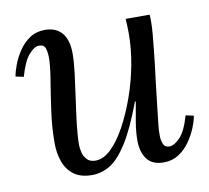

<svg xmlns="http://www.w3.org/2000/svg" viewBox="-64 -582 721 663"><g transform="rotate(-10 296.5 -250.0)"><path d="M208 11Q168 11 144 -7Q120 -25 109.5 -55Q99 -85 99 -119Q99 -175 107 -232Q115 -289 123 -337.5Q131 -386 131 -414Q131 -433 126.5 -447Q122 -461 104 -461Q88 -461 68.5 -439Q49 -417 34 -364L6 -370Q9 -388 18 -411.5Q27 -435 42.5 -458Q58 -481 80.5 -496Q103 -511 133 -511Q173 -511 193.5 -486Q214 -461 214 -414Q214 -386 209 -345Q204 -304 197.5 -259.5Q191 -215 186 -173Q181 -131 181 -99Q181 -88 184.5 -73Q188 -58 198.5 -47Q209 -36 228 -36Q256 -36 283 -62Q310 -88 334 -132Q358 -176 377 -229.5Q396 -283 406.5 -339.5Q417 -396 417 -447Q417 -462 416.5 -474.5Q416 -487 415 -500H499Q500 -493 500 -487.5Q500 -482 500 -474Q500 -457 498 -433.5Q496 -410 492 -371.5Q488 -333 480 -270Q473 -212 469.5 -179Q466 -146 464 -129.5Q462 -113 461.5 -104Q461 -95 461 -84Q461 -66 466.5 -53Q472 -40 488 -40Q505 -40 525.5 -61.5Q546 -83 561 -136L589 -130Q586 -112 576.5 -88.5Q567 -65 551 -42Q535 -19 512 -4Q489 11 459 11Q419 11 400.5 -14Q382 -39 382 -79Q382 -108 387.5 -142Q393 -176 400 -213H397Q363 -122 332 -73.5Q301 -25 271 -7Q241 11 208 11Z"/></g></svg>

Font: Lora
Style: Italic
Weight: 400
Italic angle: -3°
Designer: Olga Karpushina, Alexei Vanyashin (Cyrillic)
Foundry: Cyreal
Version: Version 3.008